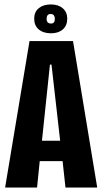

<svg xmlns="http://www.w3.org/2000/svg" viewBox="-20 -845 461 865"><path d="M3 0 113 -660H309L418 0H275L262 -119H159L147 0ZM205 -554 169 -211H251L212 -554ZM210 -695Q175 -695 154.5 -712.5Q134 -730 134 -761Q134 -791 154.5 -808Q175 -825 209 -825Q243 -825 263 -807.5Q283 -790 283 -761Q283 -730 263 -712.5Q243 -695 210 -695ZM210 -739Q227 -739 227 -759Q227 -782 208 -782Q190 -782 190 -760Q190 -739 210 -739Z"/></svg>

Font: Bricolage Grotesque 96pt Condensed Bricolage Grotesque 48pt Condensed Regular
Style: Bold
Weight: 700
Width: 3
Designer: Mathieu Triay
Foundry: Atelier Triay
Version: Version 1.001; ttfautohint (v1.8.4.7-5d5b);gftools[0.9.33.de